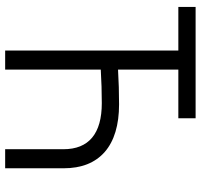

<svg xmlns="http://www.w3.org/2000/svg" viewBox="-37 -742 779 745"><g transform="rotate(90 352.5 -369.5)"><path d="M176 0H250V-371Q287 -373 316 -374Q345 -375 380 -375Q469 -375 514 -337.5Q559 -300 559 -226V0H633V-226Q633 -279 617 -319Q601 -359 569.5 -386.5Q538 -414 491.5 -428Q445 -442 385 -442Q349 -442 318 -441Q287 -440 250 -438V-672H439V-739H7V-672H176Z"/></g></svg>

Font: Involve
Style: Regular
Weight: 400
Designer: Stefan Peev
Foundry: Context Ltd.
Version: Version 1.001